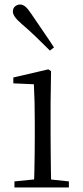

<svg xmlns="http://www.w3.org/2000/svg" viewBox="-20 -830 368 850"><path d="M44 0V-27L155 -38H179L285 -27V0ZM130 0Q131 -24 132 -65Q133 -106 133.5 -150Q134 -194 134 -227V-285Q134 -335 133 -377.5Q132 -420 130 -457L39 -461V-487L194 -523L206 -515L204 -378V-227Q204 -194 204.5 -150Q205 -106 205.5 -65Q206 -24 207 0ZM219 -620 201 -606Q170 -637 139 -667Q108 -697 77 -723Q55 -742 46 -755Q37 -768 37 -779Q37 -794 47 -802Q57 -810 69 -810Q81 -810 92.5 -800.5Q104 -791 119 -768Q143 -732 169 -694.5Q195 -657 219 -620Z"/></svg>

Font: Noto Serif TC ExtraLight Light
Style: Regular
Weight: 300
Version: Version 2.003-H1;hotconv 1.1.1;makeotfexe 2.6.0